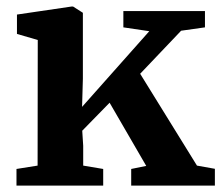

<svg xmlns="http://www.w3.org/2000/svg" viewBox="-20 -580 692 600"><path d="M97.5 -62.5 98 -455 33 -474V-534.5L203 -559.5H208.5L239 -540V-334L236.5 -246L446.5 -482.5L365.5 -494.5V-545.5H620.5V-494.5L546 -484L418 -349.5L595.5 -62.5L651.5 -52.5V0H390V-52L437 -61.5L322.5 -259L237 -171.5L240 -124.5V-62.5L302.5 -52V0H31.5V-52Z"/></svg>

Font: Merriweather Text Regular
Style: Bold
Weight: 700
Designer: Eben Sorkin
Foundry: Eben Sorkin
Version: Version 2.100; ttfautohint (v1.7.19-72a1) -l 8 -r 50 -G 200 